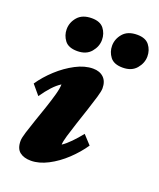

<svg xmlns="http://www.w3.org/2000/svg" viewBox="-124 -718 666 803"><g transform="rotate(20 209.5 -316.5)"><path d="M109.4 7.8Q78.1 7.8 59.6 -6.8Q41 -21.5 41 -55.7Q41 -68.4 49.3 -95.2Q57.6 -122.1 69.3 -155.8Q81.1 -189.5 92.8 -224.1Q104.5 -258.8 112.8 -288.6Q121.1 -318.4 121.1 -335.9Q102.5 -324.2 84.5 -304.7Q66.4 -285.2 46.9 -256.8L10.7 -299.8Q35.2 -335.9 70.8 -368.7Q106.4 -401.4 146.5 -422.4Q186.5 -443.4 223.6 -443.4Q252.9 -443.4 270.5 -426.8Q288.1 -410.2 288.1 -378.9Q288.1 -366.2 279.8 -338.4Q271.5 -310.5 259.8 -274.9Q248 -239.3 236.3 -204.1Q224.6 -168.9 216.3 -140.6Q208 -112.3 208 -99.6Q225.6 -111.3 244.6 -130.9Q263.7 -150.4 283.2 -174.8L319.3 -135.7Q294.9 -99.6 259.8 -66.4Q224.6 -33.2 185.1 -12.7Q145.5 7.8 109.4 7.8ZM134.8 -489.3Q95.7 -489.3 79.1 -511.2Q62.5 -533.2 62.5 -560.5Q62.5 -590.8 83.5 -615.2Q104.5 -639.6 146.5 -639.6Q183.6 -639.6 200.2 -618.2Q216.8 -596.7 216.8 -568.4Q216.8 -539.1 195.8 -514.2Q174.8 -489.3 134.8 -489.3ZM336.9 -489.3Q297.9 -489.3 281.2 -511.2Q264.6 -533.2 264.6 -560.5Q264.6 -590.8 285.6 -615.2Q306.6 -639.6 348.6 -639.6Q385.7 -639.6 402.3 -618.2Q418.9 -596.7 418.9 -568.4Q418.9 -539.1 397.9 -514.2Q377 -489.3 336.9 -489.3Z"/></g></svg>

Font: Crimson Pro Black
Style: Italic
Weight: 900
Italic angle: -12°
Designer: Jacques Le Bailly
Foundry: Baron von Fonthausen
Version: Version 1.003